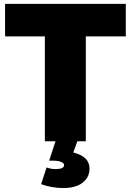

<svg xmlns="http://www.w3.org/2000/svg" viewBox="-20 -721 668 980"><path d="M418 0H375L354 57.1Q437 78.1 437 139.2Q437 173.3 417.2 196.5Q397.5 219.7 368.7 229.2Q339.8 238.8 304.2 238.8Q244.6 238.8 189.9 219.2L217.8 133.8Q239.3 142.1 266.1 142.1Q284.2 142.1 295.7 137Q307.1 131.8 307.1 122.1Q307.1 110.8 290.8 105Q274.4 99.1 251 99.1H231L263.2 0H209V-535.2H5.9V-701.2H622.1V-535.2H418Z"/></svg>

Font: Montserrat-Arabic ExtraBold
Style: Regular
Weight: 800
Designer: Mohamed Gaber
Foundry: Kief Type Foundry
Version: Version 5.008;PS 005.008;hotconv 1.0.88;makeotf.lib2.5.64775